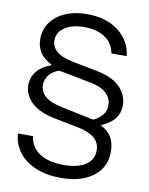

<svg xmlns="http://www.w3.org/2000/svg" viewBox="-92 -752 759 978"><g transform="rotate(10 287.5 -262.5)"><path d="M290.8 160Q217.5 160 161.7 137.1Q105.8 114.2 73.3 72.5Q40.8 30.8 36.7 -25H115Q121.7 32.5 169.2 62.5Q216.7 92.5 293.3 92.5Q366.7 92.5 406.7 65.8Q446.7 39.2 446.7 -9.2Q446.7 -50 416.7 -74.2Q386.7 -98.3 330 -109.2L211.7 -132.5Q125.8 -149.2 85.8 -188.3Q45.8 -227.5 45.8 -277.5Q45.8 -316.7 70.4 -347.9Q95 -379.2 144.2 -396.7V-400Q102.5 -420.8 83.8 -450.8Q65 -480.8 65 -519.2Q65 -568.3 92.1 -605.8Q119.2 -643.3 167.5 -664.2Q215.8 -685 279.2 -685Q376.7 -685 440.4 -637.5Q504.2 -590 514.2 -509.2H435Q424.2 -563.3 382.5 -590.4Q340.8 -617.5 276.7 -617.5Q213.3 -617.5 175.4 -592.1Q137.5 -566.7 137.5 -524.2Q137.5 -490.8 165 -467.5Q192.5 -444.2 253.3 -432.5L373.3 -409.2Q457.5 -393.3 497.9 -352.9Q538.3 -312.5 538.3 -258.3Q538.3 -220 517.1 -191.2Q495.8 -162.5 447.5 -140.8V-137.5Q519.2 -103.3 519.2 -15Q519.2 65.8 457.5 112.9Q395.8 160 290.8 160ZM402.5 -160.8Q431.7 -175 448.8 -196.2Q465.8 -217.5 465.8 -243.3Q465.8 -325.8 348.3 -345.8L189.2 -376.7Q155.8 -365.8 137.5 -343.3Q119.2 -320.8 119.2 -290.8Q119.2 -255.8 146.7 -232.1Q174.2 -208.3 234.2 -195.8Z"/></g></svg>

Font: Funnel Display Light Light
Style: Regular
Weight: 300
Version: Version 1.000